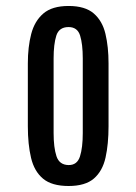

<svg xmlns="http://www.w3.org/2000/svg" viewBox="-20 -890 453 640"><path d="M208.5 -270Q152.8 -270 123.5 -294.4Q94.2 -318.8 83.5 -363.8Q72.8 -408.7 72.8 -469.2V-678.7Q72.8 -733.4 84 -776.6Q95.2 -819.8 124.5 -845Q153.8 -870.1 208.5 -870.1Q263.7 -870.1 292.5 -845.2Q321.3 -820.3 331.5 -777.1Q341.8 -733.9 341.8 -678.7V-469.2Q341.8 -409.7 331.8 -364.7Q321.8 -319.8 293 -294.9Q264.2 -270 208.5 -270ZM208.5 -339.8Q237.3 -339.4 246.6 -368.7Q255.9 -397.9 255.9 -446.3V-695.3Q255.9 -742.7 247.1 -771.2Q238.3 -799.8 208.5 -799.8Q176.8 -799.8 167.7 -771.2Q158.7 -742.7 158.7 -695.3V-446.3Q158.7 -398.4 168.2 -369.4Q177.7 -340.3 208.5 -339.8Z"/></svg>

Font: Antonio Medium
Style: Regular
Weight: 500
Designer: Vernon Adams
Foundry: Vernon Adams
Version: Version 1.002